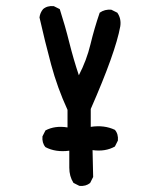

<svg xmlns="http://www.w3.org/2000/svg" viewBox="-20 -482 540 629"><path d="M240.2 127 220.7 117.2Q207 95.7 207 67.4Q207 39.1 207 11.7Q162.1 17.6 128.9 0Q117.2 -13.7 119.1 -35.2L128.9 -54.7Q160.2 -71.3 201.2 -64.5V-122.1Q168 -194.3 147.5 -270.5Q127 -346.7 109.4 -424.8Q111.3 -440.4 121.1 -452.1Q134.8 -463.9 156.2 -461.9L175.8 -452.1Q193.4 -397.5 207 -342.8Q220.7 -288.1 238.3 -235.4Q263.7 -284.2 276.4 -336.9Q289.1 -389.6 306.6 -440.4Q323.2 -452.1 344.7 -450.2L364.3 -440.4Q377.9 -420.9 374 -395.5Q358.4 -309.6 277.3 -125V-66.4Q321.3 -73.2 356.4 -56.6Q368.2 -43 366.2 -21.5L356.4 -2Q325.2 15.6 283.2 9.8L285.2 97.7L275.4 117.2Q261.7 128.9 240.2 127Z"/></svg>

Font: JasonHandwriting4
Style: Regular
Weight: 400
Version: Version 1.01.21